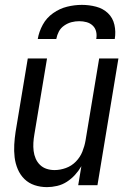

<svg xmlns="http://www.w3.org/2000/svg" viewBox="-20 -760 540 788"><path d="M173 8Q146 8 122 0Q98 -8 80.5 -25Q63 -42 53 -65.5Q43 -89 40 -114.5Q37 -140 38.5 -166.5Q40 -193 44 -219L94 -520H173L121 -208Q118 -191 117 -174Q116 -157 118 -140.5Q120 -124 126.5 -109Q133 -94 144.5 -83Q156 -72 171.5 -67Q187 -62 204 -62Q227 -62 250.5 -70.5Q274 -79 291.5 -97Q309 -115 318 -137.5Q327 -160 331 -183L387 -520H466L380 0H301L314 -78Q303 -59 288 -42.5Q273 -26 254.5 -14Q236 -2 214.5 3Q193 8 173 8ZM135 -600Q140 -630 155.5 -658.5Q171 -687 198 -706Q225 -725 255.5 -732.5Q286 -740 316 -740Q346 -740 374.5 -732.5Q403 -725 423 -706Q443 -687 449.5 -658.5Q456 -630 451 -600H375Q378 -616 374.5 -630.5Q371 -645 360.5 -655Q350 -665 335.5 -669Q321 -673 305 -673Q289 -673 273.5 -669Q258 -665 243.5 -655Q229 -645 221.5 -630.5Q214 -616 211 -600Z"/></svg>

Font: Iosevka Term Oblique
Style: Regular
Weight: 400
Italic angle: -9°
Monospace: yes
Designer: Belleve Invis
Foundry: Belleve Invis
Version: Version 31.4.0